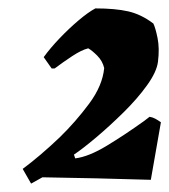

<svg xmlns="http://www.w3.org/2000/svg" viewBox="-20 -752 403 457"><path d="M54 -315 34 -350Q53 -364 76 -383.5Q99 -403 122 -425Q160 -462 192 -505Q224 -548 228 -590Q224 -607 211.5 -619.5Q199 -632 190 -637Q174 -633 152 -618.5Q130 -604 110 -589H103L84 -616Q100 -638 122 -661Q144 -684 167 -703.5Q190 -723 207 -732Q254 -732 285 -725Q316 -718 345 -696Q350 -686 355 -661.5Q360 -637 356 -605Q353 -581 330 -549Q307 -517 274 -484.5Q241 -452 209 -425Q177 -398 156 -384L159 -375Q191 -379 234 -405Q277 -431 323 -464L336 -474Q343 -473 349.5 -469.5Q356 -466 363 -461L339 -324Q274 -326 210 -327.5Q146 -329 81 -330Z"/></svg>

Font: Labrada Black
Style: Italic
Weight: 900
Italic angle: -7°
Designer: Mercedes Jáuregui
Foundry: Omnibus-Type Team
Version: Version 1.000; ttfautohint (v1.8.4.7-5d5b)